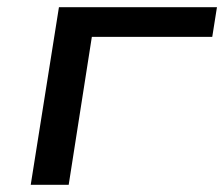

<svg xmlns="http://www.w3.org/2000/svg" viewBox="-20 -511 620 531"><path d="M65 0 143 -491H580L567 -409H234L170 0Z"/></svg>

Font: Nunito Sans 10pt Expanded Medium
Style: Italic
Weight: 500
Width: 7
Italic angle: -9°
Designer: Vernon Adams
Foundry: Vernon Adams
Version: Version 3.101;gftools[0.9.27]